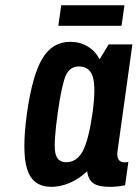

<svg xmlns="http://www.w3.org/2000/svg" viewBox="-20 -715 534 745"><path d="M401.6 -542.7 366.6 -485Q349.6 -517.3 319.8 -535Q290 -552.7 251.9 -552.7Q183.6 -552.7 144.6 -488.3Q105.6 -423.9 84.6 -275.6Q64 -125.7 85.5 -57.9Q107 10 179.3 10Q214.4 10 250.1 -5.1Q285.7 -20.3 318.1 -50.3Q322.7 -17.4 342.5 -3.7Q362.3 10 405.4 10Q419.9 10 434.2 8.6Q448.6 7.3 465.4 3.9L478.1 -87.1Q474.1 -85.4 471.1 -85.3Q468.1 -85.1 463.3 -85.1Q446.6 -85.1 439.9 -96.5Q433.1 -107.9 435.9 -127.9L493.7 -542.7ZM338.3 -271.3Q323.4 -169.6 300.5 -127.6Q277.6 -85.6 236.4 -85.6Q201.1 -85.6 194.4 -123.4Q187.6 -161.1 204.4 -279.9Q219.9 -388.1 235.6 -422.6Q251.3 -457.1 285.9 -457.1Q328.6 -457.1 340.6 -415.1Q352.7 -373.1 338.3 -271.3ZM206.3 -615H451.6L462.9 -694.6H217.6Z"/></svg>

Font: Secuela ExtLt
Style: Italic
Weight: 200
Italic angle: -8°
Designer: Fernando Haro
Foundry: deFharo
Version: Version 1.704